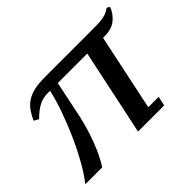

<svg xmlns="http://www.w3.org/2000/svg" viewBox="-116 -759 966 966"><g transform="rotate(-45 367.0 -276.0)"><path d="M587 -50H513L599 -458H613C645 -458 671.2 -466.3 691.5 -483C711.8 -499.7 726 -519.7 734 -543L719 -552C710.3 -546 702 -541.2 694 -537.5C686 -533.8 676.3 -531 665 -529C653.7 -527 640 -525.8 624 -525.5C608 -525.2 588 -525 564 -525H250C220 -525 194.7 -522.5 174 -517.5C153.3 -512.5 135.7 -505 121 -495C106.3 -485 94 -472.8 84 -458.5C74 -444.2 65 -428 57 -410L82 -396C103.3 -417.3 123.5 -433 142.5 -443C161.5 -453 181.7 -458 203 -458H222C214.7 -424 203.7 -386 189 -344C174.3 -302 157.5 -259.7 138.5 -217C119.5 -174.3 99.3 -134 78 -96C56.7 -58 35.7 -26 15 0H135C145.7 -16 156 -34.3 166 -55C176 -75.7 185.3 -97.3 194 -120C202.7 -142.7 210.5 -166 217.5 -190C224.5 -214 230.7 -237.7 236 -261L277 -458H487L390 0H576Z"/></g></svg>

Font: PT Serif Caption
Style: Italic
Weight: 400
Italic angle: -12°
Designer: A.Korolkova, O.Umpeleva, V.Yefimov
Foundry: ParaType Ltd
Version: Version 1.000W OFL